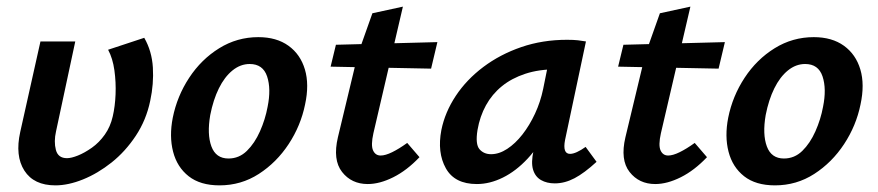

<svg xmlns="http://www.w3.org/2000/svg" viewBox="-20 -546 2648 579"><path d="M147 13Q82 13 53.5 -31.5Q25 -76 41 -148L102 -421H207L149 -150Q142 -119 148.5 -94Q155 -69 182 -69Q195 -69 215 -77Q235 -85 257 -100.5Q279 -116 296 -140Q313 -164 320 -195Q327 -225 328.5 -261.5Q330 -298 325 -334Q320 -370 306 -396L415 -432Q438 -392 441 -342.5Q444 -293 433 -242Q421 -184 389.5 -136.5Q358 -89 316.5 -56Q275 -23 230.5 -5Q186 13 147 13Z M642 13Q584 13 549 -14.5Q514 -42 502 -88.5Q490 -135 501 -191Q514 -256 550.5 -311.5Q587 -367 641 -400.5Q695 -434 759 -434Q814 -434 850 -408Q886 -382 899.5 -336.5Q913 -291 900 -231Q887 -167 850.5 -111.5Q814 -56 760.5 -21.5Q707 13 642 13ZM669 -68Q701 -68 724.5 -91Q748 -114 764 -150Q780 -186 787 -224Q798 -278 785.5 -315.5Q773 -353 733 -353Q705 -353 681 -333.5Q657 -314 640 -279.5Q623 -245 614 -199Q604 -141 617.5 -104.5Q631 -68 669 -68Z M1089 9Q1040 9 1011.5 -27.5Q983 -64 999 -132L1059 -382L1103 -506L1195 -526L1106 -144Q1098 -108 1105 -92.5Q1112 -77 1128 -77Q1142 -77 1162.5 -87Q1183 -97 1208 -115L1245 -72Q1207 -32 1166 -11.5Q1125 9 1089 9ZM977 -345 993 -411 1299 -419 1280 -339Z M1418 9Q1351 9 1324.5 -38.5Q1298 -86 1311 -154Q1322 -208 1354.5 -257Q1387 -306 1437.5 -344Q1488 -382 1552 -404Q1616 -426 1690 -426Q1710 -426 1723 -424.5Q1736 -423 1747 -421L1684 -124Q1676 -82 1699 -82Q1708 -82 1720 -87.5Q1732 -93 1746 -103L1779 -58Q1742 -24 1712.5 -8.5Q1683 7 1653 7Q1629 7 1611.5 -3Q1594 -13 1587.5 -34.5Q1581 -56 1589 -92L1622 -243L1676 -277Q1661 -211 1633.5 -158Q1606 -105 1571 -67.5Q1536 -30 1496.5 -10.5Q1457 9 1418 9ZM1461 -81Q1485 -81 1509.5 -97Q1534 -113 1555.5 -140.5Q1577 -168 1593.5 -203.5Q1610 -239 1618 -278L1638 -377L1693 -334Q1684 -336 1675 -336.5Q1666 -337 1657 -337Q1605 -337 1564 -323.5Q1523 -310 1493.5 -286Q1464 -262 1445.5 -228.5Q1427 -195 1420 -154Q1413 -111 1426 -96Q1439 -81 1461 -81Z M1956 9Q1907 9 1878.5 -27.5Q1850 -64 1866 -132L1926 -382L1970 -506L2062 -526L1973 -144Q1965 -108 1972 -92.5Q1979 -77 1995 -77Q2009 -77 2029.5 -87Q2050 -97 2075 -115L2112 -72Q2074 -32 2033 -11.5Q1992 9 1956 9ZM1844 -345 1860 -411 2166 -419 2147 -339Z M2317 13Q2259 13 2224 -14.5Q2189 -42 2177 -88.5Q2165 -135 2176 -191Q2189 -256 2225.5 -311.5Q2262 -367 2316 -400.5Q2370 -434 2434 -434Q2489 -434 2525 -408Q2561 -382 2574.5 -336.5Q2588 -291 2575 -231Q2562 -167 2525.5 -111.5Q2489 -56 2435.5 -21.5Q2382 13 2317 13ZM2344 -68Q2376 -68 2399.5 -91Q2423 -114 2439 -150Q2455 -186 2462 -224Q2473 -278 2460.5 -315.5Q2448 -353 2408 -353Q2380 -353 2356 -333.5Q2332 -314 2315 -279.5Q2298 -245 2289 -199Q2279 -141 2292.5 -104.5Q2306 -68 2344 -68Z"/></svg>

Font: Ysabeau Infant
Style: Bold Italic
Weight: 700
Italic angle: -12°
Designer: Christian Thalmann (Catharsis Fonts)
Version: Version 2.001;gftools[0.9.30]; featfreeze: ss01,ss02,lnum